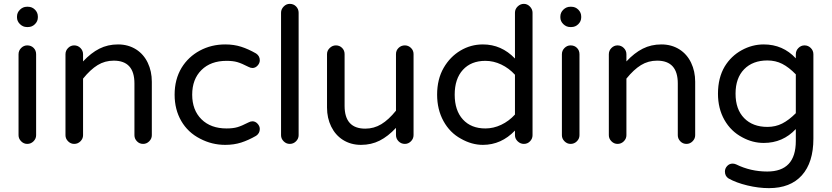

<svg xmlns="http://www.w3.org/2000/svg" viewBox="-20 -739 4307 994"><path d="M68 -649V-653Q68 -674 83.5 -689Q99 -704 119 -704H125Q146 -704 161 -689Q176 -674 176 -653V-649Q176 -629 161 -614Q146 -599 125 -599H119Q99 -599 83.5 -614Q68 -629 68 -649ZM76 -458Q76 -477 89.5 -490.5Q103 -504 121 -504Q141 -504 154 -491Q167 -478 167 -458V-39Q167 -21 153.5 -7.5Q140 6 121 6Q103 6 89.5 -7.5Q76 -21 76 -39Z M319 -39V-458Q319 -477 332.5 -490.5Q346 -504 364 -504Q383 -504 396.5 -490.5Q410 -477 410 -458V-421Q451 -465 494.5 -487Q538 -509 591 -509Q644 -509 685 -483Q724 -458 745 -414Q766 -370 766 -316V-39Q766 -21 752.5 -7.5Q739 6 721 6Q702 6 689 -7.5Q676 -21 676 -39V-307Q676 -425 569 -425Q523 -425 485.5 -402Q448 -379 410 -332V-39Q410 -21 396.5 -7.5Q383 6 364 6Q346 6 332.5 -7.5Q319 -21 319 -39Z M1016 -21Q953 -53 918.5 -112.5Q884 -172 884 -249Q884 -328 920 -388Q955 -445 1014.5 -477Q1074 -509 1146 -509Q1191 -509 1228.5 -497Q1266 -485 1306 -462Q1325 -449 1325 -427Q1325 -412 1313.5 -399.5Q1302 -387 1287 -387Q1277 -387 1266 -393Q1231 -411 1208.5 -417.5Q1186 -424 1153 -424Q1071 -424 1023 -376.5Q975 -329 975 -249Q975 -169 1023 -121.5Q1071 -74 1153 -74Q1186 -74 1208.5 -80.5Q1231 -87 1266 -105Q1277 -111 1287 -111Q1302 -111 1313.5 -98.5Q1325 -86 1325 -71Q1325 -49 1306 -36Q1266 -13 1228.5 -1Q1191 11 1146 11Q1077 11 1016 -21Z M1435 -39V-673Q1435 -691 1448.5 -705Q1462 -719 1480 -719Q1500 -719 1513 -705.5Q1526 -692 1526 -673V-39Q1526 -21 1512.5 -7.5Q1499 6 1480 6Q1462 6 1448.5 -7.5Q1435 -21 1435 -39Z M1755 -15Q1716 -40 1694.5 -84Q1673 -128 1673 -182V-459Q1673 -477 1687 -490.5Q1701 -504 1719 -504Q1738 -504 1751 -491Q1764 -478 1764 -459V-191Q1764 -73 1871 -73Q1916 -73 1954 -96Q1992 -119 2030 -166V-459Q2030 -478 2043.5 -491Q2057 -504 2076 -504Q2094 -504 2107.5 -491Q2121 -478 2121 -459V-40Q2121 -21 2107.5 -7.5Q2094 6 2076 6Q2057 6 2043.5 -7.5Q2030 -21 2030 -40V-77Q1989 -33 1945.5 -11Q1902 11 1849 11Q1796 11 1755 -15Z M2366 -21Q2309 -52 2276 -112Q2243 -172 2243 -249Q2243 -329 2277 -388Q2310 -445 2363.5 -477Q2417 -509 2480 -509Q2576 -509 2646 -436V-673Q2646 -692 2660 -705.5Q2674 -719 2692 -719Q2710 -719 2723.5 -705Q2737 -691 2737 -673V-39Q2737 -21 2724 -7.5Q2711 6 2692 6Q2674 6 2660 -7.5Q2646 -21 2646 -39V-63Q2575 11 2480 11Q2422 11 2366 -21ZM2493 -74Q2535 -74 2575 -93Q2615 -112 2646 -146V-352Q2615 -386 2575 -405Q2535 -424 2493 -424Q2419 -424 2376.5 -377.5Q2334 -331 2334 -249Q2334 -167 2376.5 -120.5Q2419 -74 2493 -74Z M2881 -649V-653Q2881 -674 2896.5 -689Q2912 -704 2932 -704H2938Q2959 -704 2974 -689Q2989 -674 2989 -653V-649Q2989 -629 2974 -614Q2959 -599 2938 -599H2932Q2912 -599 2896.5 -614Q2881 -629 2881 -649ZM2889 -458Q2889 -477 2902.5 -490.5Q2916 -504 2934 -504Q2954 -504 2967 -491Q2980 -478 2980 -458V-39Q2980 -21 2966.5 -7.5Q2953 6 2934 6Q2916 6 2902.5 -7.5Q2889 -21 2889 -39Z M3132 -39V-458Q3132 -477 3145.5 -490.5Q3159 -504 3177 -504Q3196 -504 3209.5 -490.5Q3223 -477 3223 -458V-421Q3264 -465 3307.5 -487Q3351 -509 3404 -509Q3457 -509 3498 -483Q3537 -458 3558 -414Q3579 -370 3579 -316V-39Q3579 -21 3565.5 -7.5Q3552 6 3534 6Q3515 6 3502 -7.5Q3489 -21 3489 -39V-307Q3489 -425 3382 -425Q3336 -425 3298.5 -402Q3261 -379 3223 -332V-39Q3223 -21 3209.5 -7.5Q3196 6 3177 6Q3159 6 3145.5 -7.5Q3132 -21 3132 -39Z M3752 185Q3733 173 3733 149Q3733 133 3744.5 120.5Q3756 108 3773 108Q3782 108 3791 112Q3866 149 3952 149Q4100 149 4100 -9V-71Q4033 1 3934 1Q3876 1 3823 -28Q3764 -59 3730.5 -118Q3697 -177 3697 -254Q3697 -336 3732 -395Q3765 -449 3819.5 -479Q3874 -509 3934 -509Q4033 -509 4100 -437V-458Q4100 -477 4113.5 -490.5Q4127 -504 4145 -504Q4164 -504 4177.5 -490.5Q4191 -477 4191 -458V-21Q4191 102 4131.5 168.5Q4072 235 3961 235Q3907 235 3849 221Q3791 207 3752 185ZM3953 -82Q3995 -82 4029.5 -99.5Q4064 -117 4100 -153V-354Q4064 -391 4029.5 -408.5Q3995 -426 3953 -426Q3877 -426 3832.5 -380.5Q3788 -335 3788 -254Q3788 -173 3832.5 -127.5Q3877 -82 3953 -82Z"/></svg>

Font: 寒蝉全圆体
Style: Regular
Weight: 400
Designer: Warren2060
      Designed by Motoya company      

      [Varela Round]
      Joe Prince(Latin component); Avraham Cornf
Foundry: ChillType
Version: Version 3.200